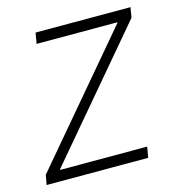

<svg xmlns="http://www.w3.org/2000/svg" viewBox="-86 -611 629 685"><g transform="rotate(-15 228.5 -268.0)"><path d="M3.4 0 9.8 -36.1 396.5 -492.7 397 -495.6H99.1L106 -535.6H456.5L450.2 -498L64.5 -42.5L64 -39.6H385.3L378.4 0Z"/></g></svg>

Font: Inter Display Extra Light
Style: Italic
Weight: 200
Italic angle: -9.39999°
Designer: Rasmus Andersson
Foundry: rsms
Version: Version 4.000;git-4fc901f